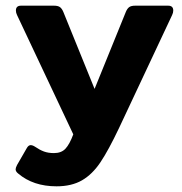

<svg xmlns="http://www.w3.org/2000/svg" viewBox="-20 -500 641 676"><path d="M44 111Q35 104 35 96Q35 91 40 81L74 22Q80 11 88 11Q95 11 104 17Q120 28 135 33.5Q150 39 170 39Q196 39 210.5 23.5Q225 8 238 -27L40 -447Q36 -455 36 -463Q36 -480 54 -480H170Q184 -480 191 -475Q198 -470 203 -458L313 -187L423 -458Q428 -470 435 -475Q442 -480 456 -480H572Q590 -480 590 -463Q590 -455 586 -447L399 -49Q362 29 333.5 71.5Q305 114 268.5 135Q232 156 179 156Q97 156 44 111Z"/></svg>

Font: Mitr Medium
Style: Regular
Weight: 500
Designer: Thanarat Vachiruckul
Foundry: Cadson Demak
Version: Version 1.002